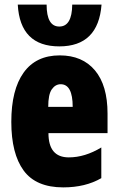

<svg xmlns="http://www.w3.org/2000/svg" viewBox="-20 -802 523 832"><path d="M293 -782Q292 -687 237 -687Q182 -687 182 -782H57Q67 -601 237 -601Q406 -601 420 -782ZM29 -274Q29 -136 82.5 -63Q136 10 254 10Q350 10 419 -30V-163Q348 -120 278 -120Q190 -120 190 -225H446V-310Q446 -432 391.5 -497Q337 -562 239 -562Q136 -562 82.5 -487.5Q29 -413 29 -274ZM295 -339H189Q189 -393 204.5 -415Q220 -437 243 -437Q295 -437 295 -339Z"/></svg>

Font: Noto Sans Display Condensed Black
Style: Regular
Weight: 900
Width: 3
Designer: Monotype Design team
Foundry: Monotype Imaging Inc.
Version: 1.000